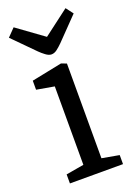

<svg xmlns="http://www.w3.org/2000/svg" viewBox="-144 -764 573 819"><g transform="rotate(-20 142.5 -354.5)"><path d="M26 0V-41L107 -55V-411L27 -425V-466L165 -494L189 -485V-55L267 -41V0ZM141 -544Q129 -544 115 -554.5Q101 -565 90 -576L-6 -673L28 -708L148 -621L264 -709L289 -676L192 -576Q179 -563 166.5 -553.5Q154 -544 141 -544Z"/></g></svg>

Font: Faustina Light
Style: Regular
Weight: 400
Version: Version 1.200